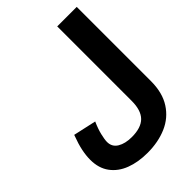

<svg xmlns="http://www.w3.org/2000/svg" viewBox="-253 -785 1106 1106"><g transform="rotate(-45 300.0 -232.0)"><path d="M16.5 4.5Q16.5 -65.5 49.5 -152.5L53 -162.5L193 -131.5Q174.5 -90.5 166 -55Q157.5 -19.5 157.5 0Q157.5 40.5 191.5 61Q225.5 81.5 279 81.5Q354.5 81.5 390 45.8Q425.5 10 425.5 -66.5V-673.5H584.5V-69Q584.5 25.5 544.2 88Q504 150.5 435 180.2Q366 210 278.5 210Q202.5 210 143.5 187.5Q84.5 165 50.5 119Q16.5 73 16.5 4.5Z"/></g></svg>

Font: JuliaMono ExtraBold
Style: Italic
Weight: 800
Italic angle: -9°
Monospace: yes
Designer: cormullion
Foundry: corm
Version: Version 0.057; ttfautohint (v1.8.4)